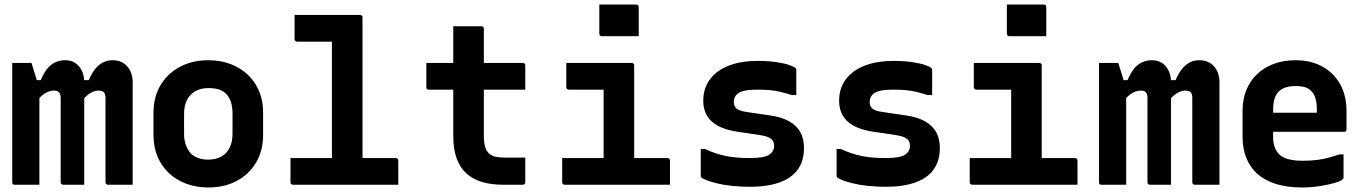

<svg xmlns="http://www.w3.org/2000/svg" viewBox="-20 -816 6040 848"><path d="M566 0Q548 0 528.5 0Q509 0 491 0Q473 0 457 0Q454 0 451.5 -1.5Q449 -3 447.5 -5Q446 -7 446 -11Q446 -48 446 -85.5Q446 -123 446 -160Q446 -197 446 -234Q446 -271 446 -308.5Q446 -346 446 -383Q446 -403 437.5 -409.5Q429 -416 415 -416Q404 -416 392 -411.5Q380 -407 367.5 -397Q355 -387 341 -370L321 -462H372Q384 -490 398.5 -509Q413 -528 432.5 -539Q452 -550 477 -550Q497 -550 513 -543.5Q529 -537 541 -524Q553 -511 559.5 -493Q566 -475 566 -452Q566 -408 566 -363.5Q566 -319 566 -275.5Q566 -232 566 -188Q566 -144 566 -100Q566 -75 566 -50Q566 -25 566 0ZM352 0Q337 0 320 0Q303 0 288 0Q273 0 259 0Q256 0 253.5 -1.5Q251 -3 249.5 -5Q248 -7 248 -11Q248 -48 248 -85.5Q248 -123 248 -160Q248 -197 248 -234Q248 -271 248 -308.5Q248 -346 248 -383Q248 -397 244 -404Q240 -411 234 -413.5Q228 -416 218 -416Q207 -416 194.5 -411.5Q182 -407 169 -397Q156 -387 141 -368L116 -462H160Q172 -491 187 -510.5Q202 -530 222.5 -540Q243 -550 268 -550Q286 -550 301.5 -543.5Q317 -537 328.5 -523.5Q340 -510 346 -492.5Q352 -475 352 -452Q352 -420 352 -377Q352 -334 352 -278.5Q352 -223 352 -154Q352 -85 352 0ZM154 0Q141 0 127 0Q113 0 100 0Q87 0 73 0Q59 0 45 0Q42 0 40 -0.5Q38 -1 36.5 -2.5Q35 -4 34.5 -6Q34 -8 34 -11Q34 -83 34 -154Q34 -225 34 -296Q34 -367 34 -438Q34 -465 34 -490Q34 -515 34 -538Q45 -538 55.5 -538Q66 -538 76.5 -538Q87 -538 98 -538Q109 -538 119 -538Q119 -538 124.5 -520.5Q130 -503 137 -480.5Q144 -458 149 -440Q154 -422 154 -422Q154 -356 154 -285.5Q154 -215 154 -144Q154 -73 154 0Z M900 -550Q954 -550 998.5 -533Q1043 -516 1075 -485.5Q1107 -455 1124.5 -413Q1142 -371 1142 -320V-219Q1142 -151 1111.5 -99Q1081 -47 1026.5 -17.5Q972 12 900 12Q846 12 801.5 -5Q757 -22 725 -52.5Q693 -83 675.5 -125Q658 -167 658 -218V-319Q658 -387 688.5 -439Q719 -491 774 -520.5Q829 -550 900 -550ZM901 -427Q867 -427 843 -413.5Q819 -400 806 -374.5Q793 -349 793 -313V-225Q793 -197 801 -175.5Q809 -154 823 -138Q836 -125 855.5 -118Q875 -111 899 -111Q933 -111 957.5 -124.5Q982 -138 994.5 -164Q1007 -190 1007 -225V-313Q1007 -344 1000 -365.5Q993 -387 979 -401Q966 -415 946.5 -421Q927 -427 901 -427Z M1263 -118H1727Q1731 -118 1733.5 -116.5Q1736 -115 1737.5 -113Q1739 -111 1739 -107Q1739 -89 1739 -71.5Q1739 -54 1739 -36.5Q1739 -19 1739 0H1274Q1271 0 1268.5 -1.5Q1266 -3 1264.5 -5Q1263 -7 1263 -11Q1263 -30 1263 -47.5Q1263 -65 1263 -82.5Q1263 -100 1263 -118ZM1281 -750Q1331 -750 1378.5 -750Q1426 -750 1474 -750Q1522 -750 1570 -750Q1574 -750 1576 -748.5Q1578 -747 1579.5 -745Q1581 -743 1581 -739Q1581 -654 1581 -569Q1581 -484 1581 -399Q1581 -314 1581 -229Q1581 -144 1581 -59H1433L1446 -85Q1446 -97 1446 -109Q1446 -121 1446 -132Q1446 -190 1446 -252Q1446 -314 1446 -377.5Q1446 -441 1446 -505.5Q1446 -570 1446 -632H1440Q1403 -632 1364.5 -632Q1326 -632 1293 -632Q1289 -632 1286.5 -633.5Q1284 -635 1282.5 -637.5Q1281 -640 1281 -643Q1281 -670 1281 -696.5Q1281 -723 1281 -750Z M1863 -538H2289Q2294 -538 2297 -535Q2300 -532 2300 -527Q2300 -508 2300 -491Q2300 -474 2300 -456.5Q2300 -439 2300 -420H1874Q1872 -420 1869.5 -420.5Q1867 -421 1865.5 -422.5Q1864 -424 1863.5 -426Q1863 -428 1863 -431Q1863 -450 1863 -467.5Q1863 -485 1863 -502Q1863 -519 1863 -538ZM2300 -120Q2300 -92 2300 -65Q2300 -38 2300 -11Q2300 -7 2297 -3.5Q2294 0 2289 0Q2286 0 2276.5 0Q2267 0 2253.5 0Q2240 0 2227 0Q2214 0 2203 0Q2151 0 2110 -12Q2069 -24 2040.5 -49.5Q2012 -75 1997 -116Q1982 -157 1982 -215Q1982 -263 1982 -311.5Q1982 -360 1982 -407.5Q1982 -455 1982 -503Q1982 -551 1982 -600Q1982 -625 1982 -650Q1982 -675 1982 -700Q2013 -700 2044 -700Q2075 -700 2106 -700Q2110 -700 2112 -698.5Q2114 -697 2115.5 -695Q2117 -693 2117 -689Q2117 -630 2117 -571Q2117 -512 2117 -453Q2117 -394 2117 -335.5Q2117 -277 2117 -217Q2117 -189 2122 -170Q2127 -151 2138 -140Q2150 -128 2167.5 -124Q2185 -120 2209 -120Q2221 -120 2233 -120Q2245 -120 2257 -120Q2269 -120 2281 -120Z M2646 -78V-137Q2646 -156 2646 -175.5Q2646 -195 2646 -214Q2646 -235 2646 -255.5Q2646 -276 2646 -296.5Q2646 -317 2646 -337.5Q2646 -358 2646 -379Q2646 -400 2646 -420H2627Q2604 -420 2582 -420Q2560 -420 2537.5 -420Q2515 -420 2492 -420Q2489 -420 2486.5 -421.5Q2484 -423 2482.5 -425.5Q2481 -428 2481 -431Q2481 -458 2481 -484.5Q2481 -511 2481 -538Q2530 -538 2578.5 -538Q2627 -538 2674.5 -538Q2722 -538 2770 -538Q2774 -538 2776 -536.5Q2778 -535 2779.5 -533Q2781 -531 2781 -527Q2781 -479 2781 -432.5Q2781 -386 2781 -339.5Q2781 -293 2781 -248.5Q2781 -204 2781 -161Q2781 -118 2781 -78ZM2463 -118H2927Q2932 -118 2934 -116.5Q2936 -115 2937.5 -113Q2939 -111 2939 -107Q2939 -89 2939 -71.5Q2939 -54 2939 -36.5Q2939 -19 2939 0H2474Q2471 0 2468.5 -1.5Q2466 -3 2464.5 -5Q2463 -7 2463 -11Q2463 -30 2463 -47.5Q2463 -65 2463 -82.5Q2463 -100 2463 -118ZM2627 -796Q2646 -796 2666.5 -796Q2687 -796 2708.5 -796Q2730 -796 2750.5 -796Q2771 -796 2790 -796Q2795 -796 2798 -793Q2801 -790 2801 -785V-656Q2782 -656 2761.5 -656Q2741 -656 2719.5 -656Q2698 -656 2677.5 -656Q2657 -656 2638 -656Q2633 -656 2630 -659Q2627 -662 2627 -667Z M3294 -118Q3355 -118 3377 -132.5Q3399 -147 3399 -172Q3399 -185 3393.5 -194Q3388 -203 3374 -209.5Q3360 -216 3334 -220L3231 -235Q3183 -243 3150.5 -260.5Q3118 -278 3102 -306Q3086 -334 3086 -371Q3086 -413 3103 -445.5Q3120 -478 3151 -500.5Q3182 -523 3226 -535Q3270 -547 3325 -547Q3374 -547 3410 -541.5Q3446 -536 3467 -528.5Q3488 -521 3494 -515Q3495 -514 3495.5 -512.5Q3496 -511 3496.5 -510Q3497 -509 3497 -506Q3497 -479 3497 -451Q3497 -423 3497 -396H3478Q3450 -405 3426.5 -410.5Q3403 -416 3379 -418Q3355 -420 3324 -420Q3285 -420 3263 -414Q3241 -408 3231 -395.5Q3221 -383 3221 -365Q3221 -354 3226 -345Q3231 -336 3244 -330Q3257 -324 3280 -321L3376 -307Q3430 -300 3464 -281Q3498 -262 3514.5 -233Q3531 -204 3531 -162Q3531 -106 3504 -68Q3477 -30 3423.5 -10.5Q3370 9 3293 9Q3250 9 3213 5Q3176 1 3147.5 -6Q3119 -13 3101 -20Q3083 -27 3077 -33Q3076 -35 3075.5 -36.5Q3075 -38 3075 -40Q3075 -69 3075 -98.5Q3075 -128 3075 -158H3094Q3117 -147 3139.5 -139.5Q3162 -132 3186 -127Q3210 -122 3236.5 -120Q3263 -118 3294 -118Z M3894 -118Q3955 -118 3977 -132.5Q3999 -147 3999 -172Q3999 -185 3993.5 -194Q3988 -203 3974 -209.5Q3960 -216 3934 -220L3831 -235Q3783 -243 3750.5 -260.5Q3718 -278 3702 -306Q3686 -334 3686 -371Q3686 -413 3703 -445.5Q3720 -478 3751 -500.5Q3782 -523 3826 -535Q3870 -547 3925 -547Q3974 -547 4010 -541.5Q4046 -536 4067 -528.5Q4088 -521 4094 -515Q4095 -514 4095.5 -512.5Q4096 -511 4096.5 -510Q4097 -509 4097 -506Q4097 -479 4097 -451Q4097 -423 4097 -396H4078Q4050 -405 4026.5 -410.5Q4003 -416 3979 -418Q3955 -420 3924 -420Q3885 -420 3863 -414Q3841 -408 3831 -395.5Q3821 -383 3821 -365Q3821 -354 3826 -345Q3831 -336 3844 -330Q3857 -324 3880 -321L3976 -307Q4030 -300 4064 -281Q4098 -262 4114.5 -233Q4131 -204 4131 -162Q4131 -106 4104 -68Q4077 -30 4023.5 -10.5Q3970 9 3893 9Q3850 9 3813 5Q3776 1 3747.5 -6Q3719 -13 3701 -20Q3683 -27 3677 -33Q3676 -35 3675.5 -36.5Q3675 -38 3675 -40Q3675 -69 3675 -98.5Q3675 -128 3675 -158H3694Q3717 -147 3739.5 -139.5Q3762 -132 3786 -127Q3810 -122 3836.5 -120Q3863 -118 3894 -118Z M4446 -78V-137Q4446 -156 4446 -175.5Q4446 -195 4446 -214Q4446 -235 4446 -255.5Q4446 -276 4446 -296.5Q4446 -317 4446 -337.5Q4446 -358 4446 -379Q4446 -400 4446 -420H4427Q4404 -420 4382 -420Q4360 -420 4337.5 -420Q4315 -420 4292 -420Q4289 -420 4286.5 -421.5Q4284 -423 4282.5 -425.5Q4281 -428 4281 -431Q4281 -458 4281 -484.5Q4281 -511 4281 -538Q4330 -538 4378.5 -538Q4427 -538 4474.5 -538Q4522 -538 4570 -538Q4574 -538 4576 -536.5Q4578 -535 4579.5 -533Q4581 -531 4581 -527Q4581 -479 4581 -432.5Q4581 -386 4581 -339.5Q4581 -293 4581 -248.5Q4581 -204 4581 -161Q4581 -118 4581 -78ZM4263 -118H4727Q4732 -118 4734 -116.5Q4736 -115 4737.5 -113Q4739 -111 4739 -107Q4739 -89 4739 -71.5Q4739 -54 4739 -36.5Q4739 -19 4739 0H4274Q4271 0 4268.5 -1.5Q4266 -3 4264.5 -5Q4263 -7 4263 -11Q4263 -30 4263 -47.5Q4263 -65 4263 -82.5Q4263 -100 4263 -118ZM4427 -796Q4446 -796 4466.5 -796Q4487 -796 4508.5 -796Q4530 -796 4550.5 -796Q4571 -796 4590 -796Q4595 -796 4598 -793Q4601 -790 4601 -785V-656Q4582 -656 4561.5 -656Q4541 -656 4519.5 -656Q4498 -656 4477.5 -656Q4457 -656 4438 -656Q4433 -656 4430 -659Q4427 -662 4427 -667Z M5366 0Q5348 0 5328.5 0Q5309 0 5291 0Q5273 0 5257 0Q5254 0 5251.5 -1.5Q5249 -3 5247.5 -5Q5246 -7 5246 -11Q5246 -48 5246 -85.5Q5246 -123 5246 -160Q5246 -197 5246 -234Q5246 -271 5246 -308.5Q5246 -346 5246 -383Q5246 -403 5237.5 -409.5Q5229 -416 5215 -416Q5204 -416 5192 -411.5Q5180 -407 5167.5 -397Q5155 -387 5141 -370L5121 -462H5172Q5184 -490 5198.5 -509Q5213 -528 5232.5 -539Q5252 -550 5277 -550Q5297 -550 5313 -543.5Q5329 -537 5341 -524Q5353 -511 5359.5 -493Q5366 -475 5366 -452Q5366 -408 5366 -363.5Q5366 -319 5366 -275.5Q5366 -232 5366 -188Q5366 -144 5366 -100Q5366 -75 5366 -50Q5366 -25 5366 0ZM5152 0Q5137 0 5120 0Q5103 0 5088 0Q5073 0 5059 0Q5056 0 5053.5 -1.5Q5051 -3 5049.5 -5Q5048 -7 5048 -11Q5048 -48 5048 -85.5Q5048 -123 5048 -160Q5048 -197 5048 -234Q5048 -271 5048 -308.5Q5048 -346 5048 -383Q5048 -397 5044 -404Q5040 -411 5034 -413.5Q5028 -416 5018 -416Q5007 -416 4994.5 -411.5Q4982 -407 4969 -397Q4956 -387 4941 -368L4916 -462H4960Q4972 -491 4987 -510.5Q5002 -530 5022.5 -540Q5043 -550 5068 -550Q5086 -550 5101.5 -543.5Q5117 -537 5128.5 -523.5Q5140 -510 5146 -492.5Q5152 -475 5152 -452Q5152 -420 5152 -377Q5152 -334 5152 -278.5Q5152 -223 5152 -154Q5152 -85 5152 0ZM4954 0Q4941 0 4927 0Q4913 0 4900 0Q4887 0 4873 0Q4859 0 4845 0Q4842 0 4840 -0.5Q4838 -1 4836.5 -2.5Q4835 -4 4834.5 -6Q4834 -8 4834 -11Q4834 -83 4834 -154Q4834 -225 4834 -296Q4834 -367 4834 -438Q4834 -465 4834 -490Q4834 -515 4834 -538Q4845 -538 4855.5 -538Q4866 -538 4876.5 -538Q4887 -538 4898 -538Q4909 -538 4919 -538Q4919 -538 4924.5 -520.5Q4930 -503 4937 -480.5Q4944 -458 4949 -440Q4954 -422 4954 -422Q4954 -356 4954 -285.5Q4954 -215 4954 -144Q4954 -73 4954 0Z M5702 -550Q5770 -550 5820.5 -522Q5871 -494 5899 -444Q5927 -394 5927 -327V-244Q5927 -241 5926 -238.5Q5925 -236 5922.5 -235Q5920 -234 5917 -234H5687Q5670 -234 5652.5 -234Q5635 -234 5618 -234H5577L5574 -318H5796Q5796 -322 5796 -325Q5796 -328 5796 -332Q5796 -361 5790 -381.5Q5784 -402 5771 -414Q5760 -426 5743 -431Q5726 -436 5702 -436Q5652 -436 5627.5 -411.5Q5603 -387 5603 -332V-210Q5603 -186 5609.5 -167.5Q5616 -149 5628 -136Q5644 -120 5670.5 -113Q5697 -106 5732 -106Q5768 -106 5796 -109.5Q5824 -113 5848 -119.5Q5872 -126 5895 -134H5914Q5914 -109 5914 -83.5Q5914 -58 5914 -32Q5914 -30 5913 -28Q5912 -26 5910 -24Q5902 -16 5874.5 -8Q5847 0 5808.5 6Q5770 12 5730 12Q5665 12 5615.5 -3.5Q5566 -19 5533.5 -48Q5501 -77 5484.5 -118.5Q5468 -160 5468 -212V-326Q5468 -377 5484.5 -418Q5501 -459 5532 -488.5Q5563 -518 5606 -534Q5649 -550 5702 -550Z"/></svg>

Font: Recursive Monospace
Style: Bold
Weight: 700
Version: Version 1.047